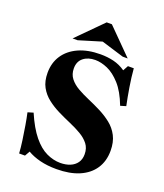

<svg xmlns="http://www.w3.org/2000/svg" viewBox="-156 -963 920 1077"><g transform="rotate(20 304.0 -425.0)"><path d="M208 -555Q208 -520 227 -495.5Q246 -471 277.5 -453Q309 -435 346.5 -419Q384 -403 421.5 -384Q459 -365 490.5 -340Q522 -315 541 -278.5Q560 -242 560 -190Q560 -128 530 -83Q500 -38 444 -14Q388 10 309 10Q254 10 210.5 -1Q167 -12 135 -31L118 -1H83Q81 -35 75 -77.5Q69 -120 62 -161.5Q55 -203 48 -234L81 -244Q116 -163 154.5 -116Q193 -69 234.5 -49.5Q276 -30 317 -30Q350 -30 375.5 -40.5Q401 -51 415.5 -71.5Q430 -92 430 -122Q430 -158 411 -182.5Q392 -207 360.5 -225.5Q329 -244 291.5 -260Q254 -276 216.5 -294.5Q179 -313 147.5 -337.5Q116 -362 97 -396.5Q78 -431 78 -481Q78 -541 107.5 -585.5Q137 -630 192 -655Q247 -680 323 -680Q365 -680 402 -671Q439 -662 472 -639L489 -670H524Q528 -619 537.5 -561Q547 -503 557 -456L524 -446Q495 -522 457 -564Q419 -606 380 -623Q341 -640 306 -640Q263 -640 235.5 -618Q208 -596 208 -555ZM443 -710 309 -751 174 -710H144L293 -860H324L473 -710Z"/></g></svg>

Font: Brygada 1918
Style: Bold
Weight: 700
Designer: Mateusz Machalski | Borys Kosmynka | Przemek Hoffer
Foundry: NIEPODLEGLA 2018
Version: Version 3.006